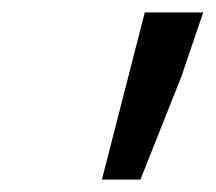

<svg xmlns="http://www.w3.org/2000/svg" viewBox="-20 -779 347 309"><path d="M213 -759H307L272 -656L206 -490H144Z"/></svg>

Font: Nebula Sans Medium
Style: Regular
Weight: 500
Italic angle: -9°
Designer: Paul D. Hunt for Adobe (as Source Sans)
Foundry: Nebula Entertainment & Broadcasting LLC
Version: Version 1.010